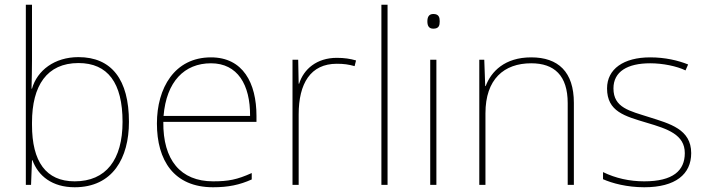

<svg xmlns="http://www.w3.org/2000/svg" viewBox="-20 -780 2983 810"><path d="M115 -525V-760H89V0H111L115 -104H117C141 -38 200 10 295 10C456 10 524 -114 524 -266C524 -444 451 -539 311 -539C210 -539 137 -483 115 -406H113C114 -439 115 -493 115 -525ZM311 -514C435 -514 497 -430 497 -266C497 -106 427 -15 295 -15C174 -15 115 -98 115 -253V-263C115 -419 178 -514 311 -514Z M870 -538C716 -538 642 -408 642 -259C642 -104 713 10 879 10C943 10 991 0 1042 -23V-50C980 -22 943 -15 879 -15C742 -15 667 -105 669 -266H1062V-291C1062 -430 1005 -538 870 -538ZM870 -513C982 -513 1036 -423 1035 -291H670C682 -436 758 -513 870 -513Z M1401 -536C1316 -536 1261 -488 1242 -427H1240L1238 -528H1214V0H1240V-297C1240 -428 1290 -511 1401 -511C1431 -511 1451 -508 1476 -501L1482 -525C1458 -532 1433 -536 1401 -536Z M1615 0V-760H1589V0Z M1808 -721C1788 -721 1783 -706 1783 -690C1783 -673 1788 -659 1808 -659C1832 -659 1835 -673 1835 -690C1835 -706 1832 -721 1808 -721ZM1821 -528H1795V0H1821Z M2221 -538C2109 -538 2052 -478 2029 -417H2027L2023 -528H2002V0H2028V-302C2028 -446 2106 -513 2221 -513C2318 -513 2375 -462 2375 -345V0H2401V-346C2401 -477 2335 -538 2221 -538Z M2896 -134C2896 -235 2806 -258 2718 -286C2637 -312 2568 -325 2568 -407C2568 -478 2627 -513 2723 -513C2776 -513 2835 -501 2872 -483L2883 -508C2841 -525 2786 -538 2723 -538C2611 -538 2541 -489 2541 -407C2541 -309 2616 -290 2709 -262C2797 -236 2869 -212 2869 -134C2869 -60 2819 -15 2698 -15C2636 -15 2577 -28 2524 -54V-24C2562 -7 2625 10 2698 10C2830 10 2896 -45 2896 -134Z"/></svg>

Font: Noto Sans Malayalam Thin
Style: Regular
Weight: 100
Designer: Jelle Bosma - Monotype Design Team
Foundry: Monotype Imaging Inc.
Version: Version 2.104